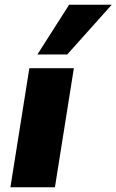

<svg xmlns="http://www.w3.org/2000/svg" viewBox="-20 -791 492 811"><path d="M24 0 104 -503H292L212 0ZM138 -561 272 -771H452L264 -561Z"/></svg>

Font: Nunito Sans 8pt Black
Style: Italic
Weight: 900
Italic angle: -9°
Version: Version 3.101;gftools[0.9.27]